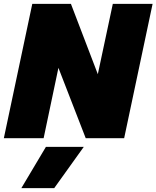

<svg xmlns="http://www.w3.org/2000/svg" viewBox="-30 -719 814 999"><path d="M138 -699H339L479 -333L557 -699H764L616 0H416L274 -366L197 0H-10ZM209 45H406L252 260H81Z"/></svg>

Font: Prompt ExtraBold
Style: Italic
Weight: 800
Italic angle: -12°
Designer: Katatrad Team
Foundry: CadsonDemak
Version: Version 1.001